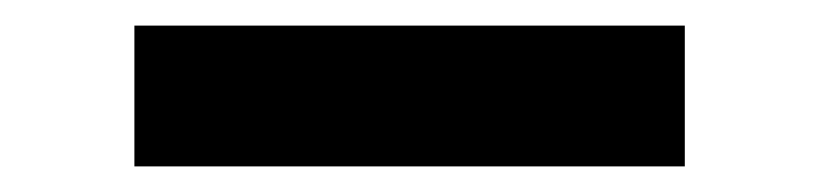

<svg xmlns="http://www.w3.org/2000/svg" viewBox="-20 -20 640 150"><path d="M515 110H85V0H515Z"/></svg>

Font: Iosevka Etoile Extrabold
Style: Regular
Weight: 800
Designer: Belleve Invis
Foundry: Belleve Invis
Version: Version 22.1.2; ttfautohint (v1.8.4)